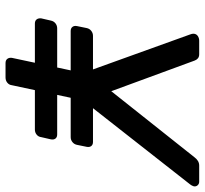

<svg xmlns="http://www.w3.org/2000/svg" viewBox="-43 -697 740 694"><g transform="rotate(90 327.0 -350.0)"><path d="M207.9 0Q197.7 0 192.8 -6.4Q187.9 -12.7 189.1 -22.9L243.9 -280.1L104.4 -667.4Q101.6 -674.6 101.9 -679.6Q102.3 -689.4 109.8 -694.7Q117.3 -700 127.1 -700H175.9Q185.4 -700 190.9 -695.3Q196.5 -690.6 199.1 -683.1L309.7 -382.2L548.6 -683.1Q554.1 -690.6 561.6 -695.3Q569.1 -700 578.6 -700H636.8Q645 -700 650.1 -693.9Q655.2 -687.8 653.2 -679.6Q652.2 -676 650.4 -673.1Q648.6 -670.2 646.7 -667.4L343 -280.3L288 -22.9Q286.8 -12.7 278.9 -6.4Q271.1 0 260.1 0ZM65.2 -106.1Q55 -106.1 50.1 -112.5Q45.3 -118.9 46.4 -129.1L54.4 -163.8Q56.4 -174 64.3 -180.4Q72.3 -186.7 82.5 -186.7H465.9Q476.1 -186.7 480.9 -180.4Q485.7 -174 483.7 -163.8L475.7 -129.1Q474.6 -118.9 466.7 -112.5Q458.8 -106.1 448.6 -106.1ZM92.2 -235.5Q82.1 -235.5 77.2 -241.9Q72.3 -248.3 74.3 -258.4L81.4 -293.2Q83.4 -303.4 91.4 -309.7Q99.4 -316.1 109.6 -316.1H493Q503.2 -316.1 508 -309.7Q512.7 -303.4 510.7 -293.2L503.6 -258.4Q501.6 -248.3 493.7 -241.9Q485.9 -235.5 475.7 -235.5Z"/></g></svg>

Font: Rubik Light
Style: Italic
Weight: 300
Italic angle: -12°
Designer: Hubert and Fischer
Foundry: Hubert and Fischer
Version: Version 2.300;gftools[0.9.30]